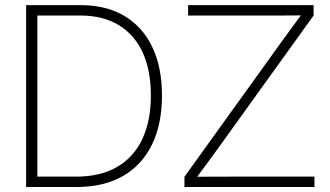

<svg xmlns="http://www.w3.org/2000/svg" viewBox="-20 -748 1320 768"><path d="M286.6 0H108.9V-41.5H284.7Q381.8 -41.5 448.5 -80.3Q515.1 -119.1 549.3 -191.9Q583.5 -264.6 583.5 -365.7Q583.5 -466.3 550.8 -537.8Q518.1 -609.4 454.8 -647.7Q391.6 -686 300.3 -686H107.9V-727.5H302.2Q404.8 -727.5 477.5 -684.3Q550.3 -641.1 589.1 -560.1Q627.9 -479 627.9 -365.7Q627.9 -251 587.6 -168.9Q547.4 -86.9 471.2 -43.5Q395 0 286.6 0ZM129.4 -727.5V0H84.5V-727.5ZM717.8 0V-41L1106 -580.6Q1128.4 -611.3 1150.9 -642.3Q1173.3 -673.3 1196.3 -703.6L1200.7 -686.5Q1160.6 -686 1121.1 -686Q1081.5 -686 1041.5 -686H732.4V-727.5H1234.4V-686L847.7 -148.4Q825.2 -117.2 802.2 -86.2Q779.3 -55.2 755.9 -23.9L751.5 -41Q791 -41 830.3 -41.3Q869.6 -41.5 908.7 -41.5H1237.8V0Z"/></svg>

Font: Inter 28pt ExtraLight
Style: Regular
Weight: 250
Designer: Rasmus Andersson
Foundry: rsms
Version: Version 4.001;git-66647c0bb